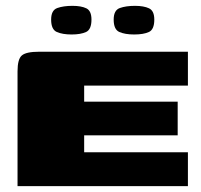

<svg xmlns="http://www.w3.org/2000/svg" viewBox="-20 -637 688 657"><path d="M40 0V-393Q40 -435 55 -447.5Q70 -460 114 -460H623V-344H268V-289H588V-174H268V-116H623V0ZM439 -519Q408 -519 388.5 -527.5Q369 -536 369 -570Q369 -602 390 -609.5Q411 -617 442 -617Q472 -617 490 -608.5Q508 -600 508 -570Q508 -536 489.5 -527.5Q471 -519 439 -519ZM225 -519Q194 -519 174.5 -527.5Q155 -536 155 -570Q155 -602 176 -609.5Q197 -617 228 -617Q258 -617 275.5 -608.5Q293 -600 293 -570Q293 -536 274.5 -527.5Q256 -519 225 -519Z"/></svg>

Font: Genos Thin Black
Style: Regular
Weight: 900
Version: Version 1.010